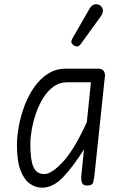

<svg xmlns="http://www.w3.org/2000/svg" viewBox="-20 -859 571 889"><path d="M173.5 10Q145.5 10 119 -8Q92.5 -26 75.5 -69Q58.5 -112 58.5 -187.5Q58.5 -228.5 67.5 -276.5Q76.5 -324.5 94.2 -371.2Q112 -418 139.2 -456.5Q166.5 -495 202.8 -518Q239 -541 285 -541H435Q452.5 -541 459.8 -530.8Q467 -520.5 466 -508L417.5 -49Q415.5 -32.5 412 -16.2Q408.5 0 383.5 0Q363 0 359 -14Q355 -28 356 -40.5L369 -167.5Q317.5 -86 271.5 -38Q225.5 10 173.5 10ZM185 -53Q219 -53 271.8 -110Q324.5 -167 382 -293.5L401 -478H290Q255 -478 227.5 -457.8Q200 -437.5 179.8 -404.8Q159.5 -372 146.5 -333.8Q133.5 -295.5 127 -259Q120.5 -222.5 120.5 -195Q120.5 -116.5 135.2 -84.8Q150 -53 185 -53ZM323.5 -647.5Q315.5 -652.5 311.5 -660Q307.5 -667.5 316.5 -683L393.5 -817Q406 -838.5 421.2 -839.2Q436.5 -840 445.5 -832.5Q457 -822 456.5 -809.2Q456 -796.5 447.5 -784.5L355 -656.5Q346 -644 338.2 -643.8Q330.5 -643.5 323.5 -647.5Z"/></svg>

Font: Edu NSW ACT Hand
Style: Regular
Weight: 400
Designer: Tina and Corey Anderson, Eben Sorkin, Mirko Velimirovic
Foundry: Sorkin Type Co.
Version: Version 2.000